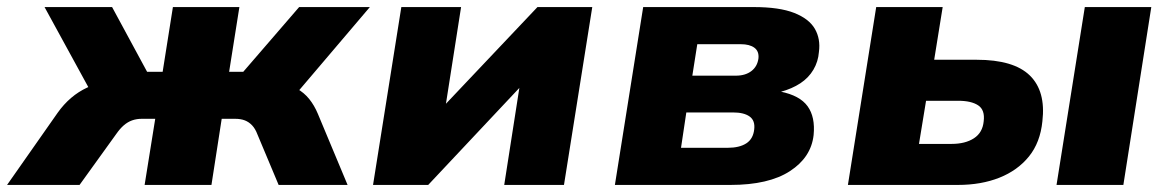

<svg xmlns="http://www.w3.org/2000/svg" viewBox="-64 -523 3309 543"><path d="M-44 0 99 -204Q116 -228 137 -246Q158 -264 183 -275.5Q208 -287 236 -290L208 -236L62 -503H253L352 -320H396L425 -503H613L584 -320H624L782 -503H982L755 -236L727 -287Q755 -284 775.5 -272.5Q796 -261 810.5 -243Q825 -225 835 -201L919 0H724L664 -143Q658 -159 649 -168.5Q640 -178 628.5 -182.5Q617 -187 601 -187H563L534 0H345L375 -187H337Q322 -187 309.5 -182.5Q297 -178 286 -168.5Q275 -159 264 -143L161 0Z M991 0 1071 -503H1240L1196 -222H1190L1456 -503H1611L1531 0H1362L1406 -282H1412L1147 0Z M1675 0 1755 -503H2068Q2140 -503 2182 -486.5Q2224 -470 2240.5 -441.5Q2257 -413 2252 -376Q2250 -349 2236.5 -326Q2223 -303 2199.5 -287.5Q2176 -272 2143 -263V-264Q2198 -253 2220 -222.5Q2242 -192 2237 -141Q2230 -78 2170 -39Q2110 0 2002 0ZM1862 -105H1994Q2027 -105 2046.5 -117.5Q2066 -130 2069 -157Q2072 -182 2056 -193.5Q2040 -205 2009 -205H1877ZM1894 -309H2017Q2044 -309 2061 -322Q2078 -335 2081 -358Q2083 -378 2069.5 -388Q2056 -398 2031 -398H1908Z M2334 0 2414 -503H2602L2578 -354H2698Q2803 -354 2848.5 -309.5Q2894 -265 2884 -180Q2878 -120 2846 -80.5Q2814 -41 2762.5 -20.5Q2711 0 2645 0ZM2535 -116H2627Q2666 -116 2690.5 -132Q2715 -148 2718 -180Q2722 -212 2702.5 -225Q2683 -238 2646 -238H2555ZM2924 0 3004 -503H3192L3113 0Z"/></svg>

Font: Nunito Sans 8pt Black
Style: Italic
Weight: 900
Italic angle: -9°
Version: Version 3.101;gftools[0.9.27]